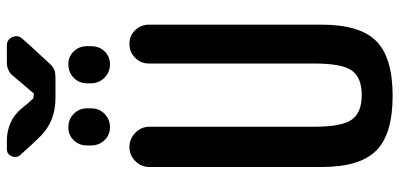

<svg xmlns="http://www.w3.org/2000/svg" viewBox="-312 -802 1125 540"><g transform="rotate(-90 250.0 -532.5)"><path d="M49.8 -190.4V-673.8Q49.8 -697.3 66.4 -713.9Q83 -730.5 106 -730.5Q128.9 -730.5 146 -713.9Q163.1 -697.3 163.1 -673.8V-210Q163.1 -132.8 183.1 -105Q203.1 -77.1 252 -77.1Q300.8 -77.1 320.8 -104.5Q340.8 -131.8 340.8 -210V-675.8Q340.8 -698.2 356.9 -714.4Q373 -730.5 396.5 -730.5Q418.9 -730.5 434.6 -714.4Q450.2 -698.2 450.2 -675.8V-190.4Q450.2 -82 403.8 -36.1Q357.4 9.8 250 9.8Q142.6 9.8 96.2 -36.1Q49.8 -82 49.8 -190.4ZM389.6 -849.6V-837.9Q389.6 -815.4 375 -800.3Q360.4 -785.2 338.4 -785.2Q316.4 -785.2 300.8 -800.8Q285.2 -816.4 285.2 -837.9V-849.6Q285.2 -872.1 300.8 -887.2Q316.4 -902.3 338.4 -902.3Q360.4 -902.3 375 -887.2Q389.6 -872.1 389.6 -849.6ZM110.4 -849.6Q110.4 -872.1 125 -887.2Q139.6 -902.3 161.6 -902.3Q183.6 -902.3 199.2 -887.2Q214.8 -872.1 214.8 -849.6V-837.9Q214.8 -815.4 199.2 -800.3Q183.6 -785.2 161.6 -785.2Q139.6 -785.2 125 -800.8Q110.4 -816.4 110.4 -837.9ZM391.6 -1075.2Q408.2 -1075.2 415 -1060.1Q421.9 -1044.9 411.1 -1032.2L387.7 -1005.9L339.8 -954.1Q333 -946.3 322.3 -941.4Q315.4 -938.5 299.8 -938.5H243.2Q173.8 -938.5 128.9 -988.3L112.3 -1005.9L84 -1037.1Q74.2 -1047.9 80.1 -1061.5Q85.9 -1075.2 100.6 -1075.2H125Q150.4 -1075.2 174.8 -1064.5Q197.3 -1054.7 215.8 -1032.2L226.6 -1018.6L241.2 -1002.9Q241.2 -1001 242.2 -1001H244.1L254.9 -999Q255.9 -999 255.9 -999.5Q255.9 -1000 256.8 -1000L257.8 -1001L286.1 -1034.2L307.6 -1059.6Q313.5 -1067.4 324.2 -1071.3Q332 -1075.2 343.8 -1075.2Z"/></g></svg>

Font: Rounded-X Mgen+ 1mn medium
Style: Regular
Weight: 500
Designer: [Source Han Sans]
Ryoko NISHIZUKA  (kana & ideographs); Paul D. Hunt (Latin, Greek & Cyrillic); Wenlong ZHANG  (bopomofo
Version: Version 1.059.20150602